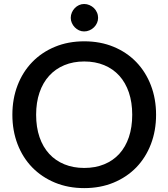

<svg xmlns="http://www.w3.org/2000/svg" viewBox="-20 -935 844 962"><path d="M762 -360C762 -413.3 753.3 -462.5 736 -507.5C718.7 -552.5 694.2 -591.3 662.8 -624C631.2 -656.7 593.4 -682.2 549.2 -700.5C505.1 -718.8 456 -728 402 -728C348.3 -728 299.4 -718.8 255.3 -700.5C211.1 -682.2 173.2 -656.7 141.5 -624C109.8 -591.3 85.3 -552.5 68 -507.5C50.7 -462.5 42 -413.3 42 -360C42 -306.7 50.7 -257.5 68 -212.5C85.3 -167.5 109.8 -128.8 141.5 -96.2C173.2 -63.8 211.1 -38.3 255.3 -20C299.4 -1.7 348.3 7.5 402 7.5C456 7.5 505.1 -1.7 549.2 -20C593.4 -38.3 631.2 -63.8 662.8 -96.2C694.2 -128.8 718.7 -167.5 736 -212.5C753.3 -257.5 762 -306.7 762 -360ZM642.5 -360C642.5 -318.3 636.9 -281 625.8 -248C614.6 -215 598.6 -187.1 577.8 -164.2C556.9 -141.4 531.7 -123.9 502 -111.8C472.3 -99.6 439 -93.5 402 -93.5C365.3 -93.5 332.2 -99.6 302.5 -111.8C272.8 -123.9 247.5 -141.4 226.5 -164.2C205.5 -187.1 189.3 -215 178 -248C166.7 -281 161 -318.3 161 -360C161 -401.3 166.7 -438.5 178 -471.5C189.3 -504.5 205.5 -532.5 226.5 -555.5C247.5 -578.5 272.8 -596.2 302.5 -608.5C332.2 -620.8 365.3 -627 402 -627C439 -627 472.3 -620.8 502 -608.5C531.7 -596.2 556.9 -578.5 577.8 -555.5C598.6 -532.5 614.6 -504.5 625.8 -471.5C636.9 -438.5 642.5 -401.3 642.5 -360ZM471.5 -845.5C471.5 -854.8 469.7 -863.8 466 -872.2C462.3 -880.8 457.2 -888.2 450.8 -894.5C444.2 -900.8 436.8 -905.8 428.2 -909.5C419.8 -913.2 410.8 -915 401.5 -915C392.5 -915 384 -913.2 376 -909.5C368 -905.8 360.9 -900.8 354.8 -894.5C348.6 -888.2 343.7 -880.8 340 -872.2C336.3 -863.8 334.5 -854.8 334.5 -845.5C334.5 -836.5 336.3 -827.9 340 -819.8C343.7 -811.6 348.6 -804.3 354.8 -798C360.9 -791.7 368 -786.7 376 -783C384 -779.3 392.5 -777.5 401.5 -777.5C410.8 -777.5 419.8 -779.3 428.2 -783C436.8 -786.7 444.2 -791.7 450.8 -798C457.2 -804.3 462.3 -811.6 466 -819.8C469.7 -827.9 471.5 -836.5 471.5 -845.5Z"/></svg>

Font: Lato Semibold
Style: Regular
Weight: 600
Designer: Lukasz Dziedzic
Foundry: tyPoland Lukasz Dziedzic
Version: Version 2.006; 2014-01-15